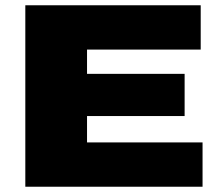

<svg xmlns="http://www.w3.org/2000/svg" viewBox="-20 -708 831 728"><path d="M76 0V-688H741V-520H310V-428H680V-268H310V-168H748V0Z"/></svg>

Font: Archivo SemiBold SemiExpanded Black
Style: Regular
Weight: 900
Width: 6
Version: Version 2.001